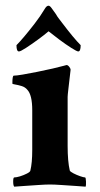

<svg xmlns="http://www.w3.org/2000/svg" viewBox="-20 -666 359 689"><path d="M31.2 3.9Q27.3 0 27.3 -14.6Q27.3 -29.3 31.2 -29.3Q39.1 -29.3 51.8 -33.2Q64.5 -37.1 76.2 -43Q87.9 -48.8 88.9 -53.7Q95.7 -81.1 95.7 -127.9V-270.5Q95.7 -325.2 78.1 -343.8Q70.3 -353.5 57.1 -357.4Q43.9 -361.3 34.2 -362.8Q24.4 -364.3 24.4 -366.2Q24.4 -394.5 29.3 -394.5Q38.1 -394.5 61.5 -398.4Q85 -402.3 113.8 -408.2Q142.6 -414.1 168.5 -419.9Q194.3 -425.8 208 -429.7L218.8 -432.6Q223.6 -432.6 228.5 -426.3Q233.4 -419.9 233.4 -416Q228.5 -373 225.6 -348.6Q222.7 -324.2 222.7 -318.4V-142.6Q222.7 -86.9 230.5 -53.7Q232.4 -49.8 243.7 -43.9Q254.9 -38.1 267.6 -33.7Q280.3 -29.3 285.2 -29.3Q288.1 -29.3 288.6 -14.6Q289.1 0 287.1 3.9Q279.3 2.9 254.4 1.5Q229.5 0 202.1 -2Q174.8 -3.9 159.2 -3.9Q143.6 -3.9 116.2 -2Q88.9 0 64.5 1.5Q40 2.9 31.2 3.9ZM47.9 -481.4Q39.1 -481.4 39.1 -503.9Q62.5 -527.3 103.5 -580.1Q124 -606.4 141.6 -635.7Q147.5 -645.5 154.3 -645.5Q159.2 -645.5 166 -635.7L180.7 -615.2Q185.5 -606.4 191.4 -599.1Q197.3 -591.8 202.1 -585Q223.6 -556.6 240.2 -536.6Q256.8 -516.6 269.5 -503.9Q269.5 -481.4 260.7 -481.4Q255.9 -481.4 235.8 -494.1Q215.8 -506.8 192.9 -523.9Q169.9 -541 154.3 -553.7Q139.6 -541 116.2 -523.9Q92.8 -506.8 73.2 -494.1Q53.7 -481.4 47.9 -481.4Z"/></svg>

Font: Crimson Text
Style: Bold
Weight: 700
Designer: Sebastian Kosch
Foundry: Sebastian Kosch
Version: Version 1.100